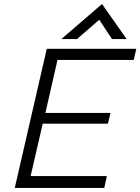

<svg xmlns="http://www.w3.org/2000/svg" viewBox="-20 -932 696 952"><path d="M284.2 -738.3 485.8 -912.1 607.9 -738.3H535.2L472.2 -834L361.8 -738.3ZM53.2 0 211.9 -689.9H655.8L643.1 -634.8H265.1L205.1 -372.1H527.8L515.1 -318.8H191.9L131.8 -59.1H509.8L497.1 0Z"/></svg>

Font: HK Grotesk Light Italic
Style: Regular
Weight: 300
Italic angle: -13°
Designer: Alfredo Marco Pradil and Stefan Peev
Foundry: Hanken Design Co.
Version: Version 1.000;PS 001.000;hotconv 1.0.88;makeotf.lib2.5.64775